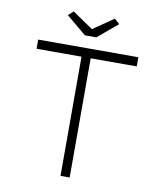

<svg xmlns="http://www.w3.org/2000/svg" viewBox="-95 -956 857 1031"><g transform="rotate(10 334.0 -441.0)"><path d="M306 0V-650H61V-700H607V-650H356V0ZM304 -766 195 -857 223 -882 350 -795H320L447 -882L475 -857L366 -766Z"/></g></svg>

Font: Lexend Giga ExtraLight
Style: Regular
Weight: 250
Version: Version 1.007